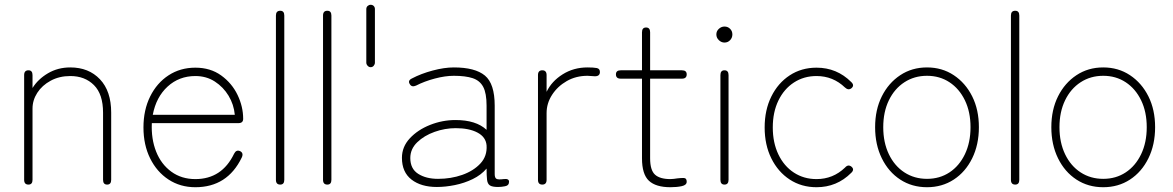

<svg xmlns="http://www.w3.org/2000/svg" viewBox="-20 -772 4904 803"><path d="M99 0Q81 0 81 -20V-458Q81 -478 99 -478Q116 -478 116 -458V-404Q139 -441 180.5 -465.5Q222 -490 274 -490Q351 -490 398 -440.5Q445 -391 445 -301V-20Q445 0 428 0Q411 0 411 -20V-301Q411 -378 373 -416Q335 -454 274 -454Q228 -454 192 -434.5Q156 -415 136 -384Q116 -353 116 -318V-20Q116 0 99 0Z M797 11Q734 11 685 -21Q636 -53 608 -109.5Q580 -166 580 -239Q580 -312 608 -368.5Q636 -425 685 -457Q734 -489 797 -489Q860 -489 905 -456.5Q950 -424 973.5 -375Q997 -326 997 -275Q997 -257 977 -257H615Q612 -191 633 -138Q654 -85 696.5 -54Q739 -23 797 -23Q908 -23 959 -129Q968 -147 984 -140Q1000 -132 991 -113Q931 11 797 11ZM619 -292H962Q958 -335 936 -371.5Q914 -408 878.5 -431Q843 -454 797 -454Q729 -454 681 -410Q633 -366 619 -292Z M1152 0Q1134 0 1134 -20V-707Q1134 -727 1152 -727Q1169 -727 1169 -707V-20Q1169 0 1152 0Z M1349 0Q1331 0 1331 -20V-707Q1331 -727 1349 -727Q1366 -727 1366 -707V-20Q1366 0 1349 0Z M1530 -491Q1523 -491 1517.5 -497Q1512 -503 1512 -510V-734Q1512 -742 1517.5 -747Q1523 -752 1530 -752Q1538 -752 1543 -747Q1548 -742 1548 -734V-510Q1548 -503 1543 -497Q1538 -491 1530 -491Z M1807 10Q1741 10 1701 -21Q1661 -52 1661 -112Q1661 -158 1694 -193.5Q1727 -229 1778.5 -249.5Q1830 -270 1885 -270Q1971 -270 2015 -229V-330Q2015 -382 2001 -408.5Q1987 -435 1957 -445Q1927 -455 1878 -455Q1842 -455 1798.5 -443.5Q1755 -432 1720 -414Q1702 -406 1694 -420Q1684 -435 1703 -444Q1741 -464 1789.5 -477Q1838 -490 1878 -490Q1967 -490 2008 -456Q2049 -422 2049 -330V-44Q2049 -28 2056.5 -24Q2064 -20 2086 -23Q2109 -26 2109 -12Q2109 4 2092 7Q2077 10 2063 10Q2039 10 2029 3.5Q2019 -3 2017 -20Q2015 -37 2015 -67Q1992 -40 1957 -23Q1922 -6 1882.5 2Q1843 10 1807 10ZM1812 -24Q1866 -24 1913 -40.5Q1960 -57 1989 -88Q2018 -119 2015 -164Q2012 -199 1977 -217.5Q1942 -236 1886 -236Q1841 -236 1797.5 -220.5Q1754 -205 1725 -177Q1696 -149 1696 -111Q1696 -66 1729 -45Q1762 -24 1812 -24Z M2248 0Q2230 0 2230 -20V-458Q2230 -478 2248 -478Q2266 -478 2266 -458V-388Q2287 -432 2333 -461Q2379 -490 2437 -490Q2462 -490 2475.5 -487.5Q2489 -485 2489 -471Q2489 -453 2468 -453Q2461 -453 2453 -454Q2445 -455 2437 -455Q2389 -455 2350.5 -433Q2312 -411 2289 -375.5Q2266 -340 2266 -299V-20Q2266 0 2248 0Z M2784 11Q2723 11 2694 -16Q2665 -43 2665 -110V-443H2576Q2556 -443 2556 -461Q2556 -478 2576 -478H2665V-637Q2665 -657 2682 -657Q2699 -657 2699 -637V-478H2832Q2852 -478 2852 -461Q2852 -443 2832 -443H2699V-110Q2699 -60 2719.5 -41.5Q2740 -23 2784 -23Q2791 -23 2798.5 -24Q2806 -25 2813 -26Q2829 -28 2840.5 -27.5Q2852 -27 2852 -12Q2852 2 2831.5 6.5Q2811 11 2784 11Z M3010 0Q2993 0 2993 -20V-458Q2993 -478 3010 -478Q3027 -478 3027 -458V-20Q3027 0 3010 0ZM3010 -594Q2997 -594 2986.5 -604Q2976 -614 2976 -628Q2976 -642 2986.5 -651.5Q2997 -661 3010 -661Q3024 -661 3033.5 -651.5Q3043 -642 3043 -628Q3043 -614 3033.5 -604Q3024 -594 3010 -594Z M3395 11Q3332 11 3283 -21Q3234 -53 3206 -109.5Q3178 -166 3178 -239Q3178 -312 3206 -368.5Q3234 -425 3283 -457Q3332 -489 3395 -489Q3480 -489 3540 -429Q3555 -415 3541 -403Q3528 -393 3514 -406Q3464 -454 3395 -454Q3342 -454 3300.5 -427Q3259 -400 3235.5 -351.5Q3212 -303 3212 -239Q3212 -175 3235.5 -126Q3259 -77 3300.5 -50Q3342 -23 3395 -23Q3464 -23 3514 -71Q3527 -86 3541 -75Q3555 -63 3540 -49Q3480 11 3395 11Z M3857 11Q3794 11 3745 -21Q3696 -53 3668 -110Q3640 -167 3640 -240Q3640 -313 3668 -369Q3696 -425 3745 -457.5Q3794 -490 3857 -490Q3920 -490 3969 -457.5Q4018 -425 4046 -369Q4074 -313 4074 -240Q4074 -167 4046 -110Q4018 -53 3969 -21Q3920 11 3857 11ZM3857 -24Q3910 -24 3951 -51Q3992 -78 4015.5 -127Q4039 -176 4039 -240Q4039 -304 4015.5 -352.5Q3992 -401 3951 -428Q3910 -455 3857 -455Q3804 -455 3762.5 -428Q3721 -401 3697.5 -352.5Q3674 -304 3674 -240Q3674 -176 3697.5 -127Q3721 -78 3762.5 -51Q3804 -24 3857 -24Z M4226 0Q4208 0 4208 -20V-707Q4208 -727 4226 -727Q4243 -727 4243 -707V-20Q4243 0 4226 0Z M4594 11Q4531 11 4482 -21Q4433 -53 4405 -110Q4377 -167 4377 -240Q4377 -313 4405 -369Q4433 -425 4482 -457.5Q4531 -490 4594 -490Q4657 -490 4706 -457.5Q4755 -425 4783 -369Q4811 -313 4811 -240Q4811 -167 4783 -110Q4755 -53 4706 -21Q4657 11 4594 11ZM4594 -24Q4647 -24 4688 -51Q4729 -78 4752.5 -127Q4776 -176 4776 -240Q4776 -304 4752.5 -352.5Q4729 -401 4688 -428Q4647 -455 4594 -455Q4541 -455 4499.5 -428Q4458 -401 4434.5 -352.5Q4411 -304 4411 -240Q4411 -176 4434.5 -127Q4458 -78 4499.5 -51Q4541 -24 4594 -24Z"/></svg>

Font: Zen Maru Gothic Light
Style: Regular
Weight: 300
Designer: Yoshimichi Ohira
Foundry: Positype
Version: Version 1.001